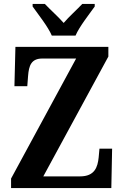

<svg xmlns="http://www.w3.org/2000/svg" viewBox="-20 -951 626 971"><path d="M242 -771H362C381 -816 432 -880 459 -918V-931H396C372 -905 328 -866 302 -835C275 -866 231 -905 207 -931H145V-918C172 -880 223 -816 242 -771ZM36 0H543L547 -199H483L479 -155C474 -106 459 -59 385 -59H199L528 -665V-714H58L53 -515H118L122 -567C126 -619 138 -655 194 -655H365L36 -48Z"/></svg>

Font: Noto Serif Ethiopic Condensed
Style: Bold
Weight: 700
Width: 3
Designer: Monotype Design Team
Foundry: Monotype Imaging Inc.
Version: Version 2.102